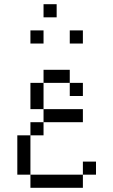

<svg xmlns="http://www.w3.org/2000/svg" viewBox="-20 -770 540 915"><path d="M437.5 62.5V0H375V62.5H125V125H375V62.5ZM375 -187.5V-250H187.5V-187.5H125V-125H62.5V62.5H125V-125H187.5V-187.5ZM375 -312.5V-375H312.5V-312.5ZM187.5 -562.5V-625H125V-562.5ZM375 -562.5V-625H312.5V-562.5ZM250 -687.5V-750H187.5V-687.5ZM187.5 -250Q187.5 -250 187.5 -375H125Q125 -375 125 -250ZM187.5 -375H312.5V-437.5H187.5Z"/></svg>

Font: Unifont
Style: Regular
Weight: 500
Version: Version 15.1.04